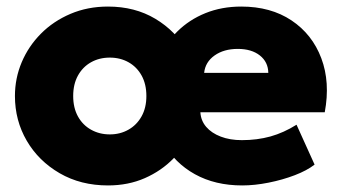

<svg xmlns="http://www.w3.org/2000/svg" viewBox="-20 -550 1042 585"><path d="M309 15Q226 15 161.8 -22.2Q97.5 -59.5 61.5 -121.2Q25.5 -183 25.5 -257.5Q25.5 -311.5 46.2 -360.5Q67 -409.5 104.8 -447.5Q142.5 -485.5 194.8 -507.8Q247 -530 309 -530Q391 -530 453.2 -492.8Q515.5 -455.5 550.8 -393.8Q586 -332 586 -257.5Q586 -204 565.8 -154.8Q545.5 -105.5 508.8 -67.5Q472 -29.5 421.2 -7.2Q370.5 15 309 15ZM314.5 -140.5Q346 -140.5 371.2 -154.8Q396.5 -169 411.2 -195.2Q426 -221.5 426 -257.5Q426 -293.5 411.5 -319.8Q397 -346 371.8 -360.2Q346.5 -374.5 314.5 -374.5Q282.5 -374.5 257.2 -360.2Q232 -346 217.5 -319.8Q203 -293.5 203 -257.5Q203 -221.5 217.5 -195.2Q232 -169 257.5 -154.8Q283 -140.5 314.5 -140.5ZM718 15Q635.5 15 573.8 -19.2Q512 -53.5 477.8 -114.8Q443.5 -176 443.5 -258Q443.5 -318 463.5 -367.8Q483.5 -417.5 520 -453.8Q556.5 -490 606 -510Q655.5 -530 715 -530Q805 -530 868.2 -487.8Q931.5 -445.5 959 -372.5Q986.5 -299.5 969.5 -208H590.5Q592 -182.5 608.2 -163.5Q624.5 -144.5 652.5 -133.8Q680.5 -123 717 -123Q763.5 -123 804 -134.2Q844.5 -145.5 883.5 -170L938.5 -48.5Q915.5 -30.5 878.2 -16.2Q841 -2 798.5 6.5Q756 15 718 15ZM602 -328H797.5Q797 -361 771.8 -381Q746.5 -401 704.5 -401Q662 -401 633.8 -381Q605.5 -361 602 -328Z"/></svg>

Font: Geologica Roman ExtraBold
Style: Regular
Weight: 800
Designer: Sindre Bremnes, Frode Helland
Foundry: Monokrom Skriftforlag AS
Version: Version 1.010;gftools[0.9.28]